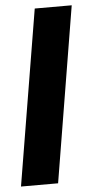

<svg xmlns="http://www.w3.org/2000/svg" viewBox="-53 -760 381 793"><g transform="rotate(-5 137.5 -364.0)"><path d="M275.4 -727.5 155.3 0H1.5L122.1 -727.5Z"/></g></svg>

Font: Inter Tight
Style: Bold Italic
Weight: 700
Italic angle: -9.39999°
Designer: Rasmus Andersson
Foundry: rsms
Version: Version 3.004